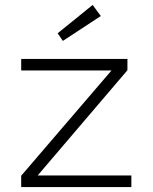

<svg xmlns="http://www.w3.org/2000/svg" viewBox="-20 -759 622 779"><path d="M66 0V-46L446 -489L468 -473H66V-520H497V-474L114 -25L97 -47H513V0ZM235 -593 214 -624 356 -739 389 -694Z"/></svg>

Font: Lexend Giga ExtraLight
Style: Regular
Weight: 250
Version: Version 1.007